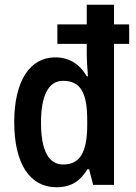

<svg xmlns="http://www.w3.org/2000/svg" viewBox="-20 -846 573 810"><path d="M218 -56C281 -56 319 -83 349 -132H356L373 -66H461V-661H525V-743H461V-826H346V-743H222V-661H346V-615C346 -597 348 -562 351 -524H346C317 -575 272 -604 213 -604C106 -604 40 -504 40 -331C40 -155 106 -56 218 -56ZM247 -152C187 -152 153 -207 153 -329C153 -442 184 -505 246 -505C323 -505 348 -450 348 -337V-315C347 -203 317 -152 247 -152Z"/></svg>

Font: Noto Sans Malayalam UI Condensed SemiBold
Style: Regular
Weight: 600
Width: 3
Designer: Jelle Bosma - Monotype Design Team
Foundry: Monotype Imaging Inc.
Version: Version 2.104